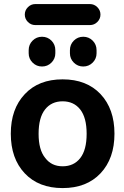

<svg xmlns="http://www.w3.org/2000/svg" viewBox="-20 -955 624 964"><path d="M207 -162.1Q238.3 -120.1 294.4 -120.1Q350.6 -120.1 382.8 -161.1Q415 -202.1 415 -283.2Q415 -364.3 382.8 -405.3Q350.6 -446.3 294.4 -446.3Q238.3 -446.3 206.1 -405.3Q173.8 -364.3 173.8 -283.2Q173.8 -202.1 207 -162.1ZM104.5 -482.4Q173.8 -556.6 294.4 -556.6Q415 -556.6 484.9 -482.4Q554.7 -408.2 554.7 -283.7Q554.7 -159.2 484.9 -85Q415 -10.7 294.4 -10.7Q173.8 -10.7 104 -85Q34.2 -159.2 34.2 -283.7Q34.2 -408.2 104.5 -482.4ZM157.2 -829.1Q135.7 -829.1 120.1 -844.7Q104.5 -860.4 104.5 -881.8Q104.5 -903.3 120.1 -918.9Q135.7 -934.6 157.2 -934.6H431.6Q453.1 -934.6 468.8 -918.9Q484.4 -903.3 484.4 -881.8Q484.4 -860.4 468.8 -844.7Q453.1 -829.1 431.6 -829.1ZM124 -687.5V-703.1Q124 -731.4 143.6 -751Q163.1 -770.5 190.9 -770.5Q218.8 -770.5 238.3 -751Q257.8 -731.4 257.8 -703.1V-687.5Q257.8 -660.2 238.3 -640.6Q218.8 -621.1 190.9 -621.1Q163.1 -621.1 143.6 -640.6Q124 -660.2 124 -687.5ZM331.1 -687.5V-703.1Q331.1 -731.4 350.6 -751Q370.1 -770.5 397.9 -770.5Q425.8 -770.5 445.3 -751Q464.8 -731.4 464.8 -703.1V-687.5Q464.8 -660.2 445.3 -640.6Q425.8 -621.1 397.9 -621.1Q370.1 -621.1 350.6 -640.6Q331.1 -660.2 331.1 -687.5Z"/></svg>

Font: Gen Jyuu GothicX Bold
Style: Bold
Weight: 700
Designer: Ryoko NISHIZUKA (kana &amp; ideographs); Paul D. Hunt (Latin, Greek &amp; Cyrillic); Wenlong ZHANG (bopomofo); Sandoll C
Version: Version 1.058.20140828